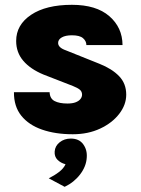

<svg xmlns="http://www.w3.org/2000/svg" viewBox="-20 -528 570 778"><path d="M275 16Q204.5 16 150.5 -2.8Q96.5 -21.5 66.2 -59.2Q36 -97 36.5 -154.5H181Q182 -128.5 201.2 -118.5Q220.5 -108.5 253.5 -108.5Q273.5 -108.5 286.5 -113.5Q299.5 -118.5 306 -126.8Q312.5 -135 312.5 -144.5Q312.5 -157 303.5 -164.5Q294.5 -172 275.5 -179.5L156 -226Q103 -248 74.2 -281.8Q45.5 -315.5 45.5 -362Q45.5 -427.5 106 -468Q166.5 -508.5 271.5 -508.5Q370 -508.5 423 -462.5Q476 -416.5 476.5 -345.5H330Q330 -361.5 316.5 -373.2Q303 -385 271.5 -385Q245.5 -385 230.5 -376.5Q215.5 -368 215.5 -354Q215.5 -335 247 -324L383 -269.5Q433.5 -249.5 462.5 -219.5Q491.5 -189.5 491.5 -144.5Q491.5 -103.5 463.2 -66.8Q435 -30 386 -7Q337 16 275 16ZM242 229 177.5 194.5Q200 183.5 219 169Q238 154.5 245.5 137.5Q226 132.5 213 119.5Q200 106.5 201.5 86Q203 63.5 221.8 48.5Q240.5 33.5 267 33.5Q300.5 33.5 317.2 56.5Q334 79.5 331.5 110.5Q329.5 146 304.8 178.5Q280 211 242 229Z"/></svg>

Font: Karla ExtraBold
Style: Regular
Weight: 800
Designer: Jonathan Pinhorn
Version: Version 2.001